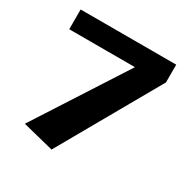

<svg xmlns="http://www.w3.org/2000/svg" viewBox="-160 -839 986 1002"><g transform="rotate(30 333.0 -338.5)"><path d="M45 -574V-693H621V-586L279 16L91 -31L441 -574Z"/></g></svg>

Font: Fix15 Mono
Style: Bold
Weight: 700
Designer: Carrois Corporate & Edenspiekermann AG
Foundry: Carrois Corporate GbR & Edenspiekermann AG
Version: Version 3.206